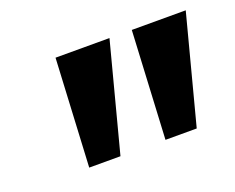

<svg xmlns="http://www.w3.org/2000/svg" viewBox="-61 -803 594 485"><g transform="rotate(-20 236.0 -560.0)"><path d="M107 -415 122 -705H267L191 -415ZM312 -415 327 -705H472L396 -415Z"/></g></svg>

Font: Nunito Sans 12pt ExtraLight 12pt
Style: Bold Italic
Weight: 700
Italic angle: -9°
Version: Version 3.101;gftools[0.9.27]